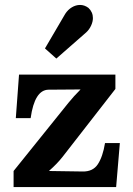

<svg xmlns="http://www.w3.org/2000/svg" viewBox="-20 -757 538 777"><path d="M35 0ZM233 -122Q211 -94 179 -66V-65L314 -63Q356 -62 376 -92.5Q396 -123 405 -178H465L450 0H35V-65L257 -341Q278 -367 306 -395L176 -394Q120 -393 104 -279H44L57 -455H447V-397ZM356 -684Q356 -669 348.5 -653Q341 -637 329 -626L208 -520L162 -561L244 -701Q255 -718 271 -727.5Q287 -737 304 -737Q322 -737 338 -725Q356 -708 356 -684Z"/></svg>

Font: Sumana
Style: Bold
Weight: 700
Designer: Cyreal, Alexei Vanyashin (Devanagari), Olga Karpushina (Latin)
Foundry: Cyreal
Version: Version 1.015;PS 001.015;hotconv 1.0.70;makeotf.lib2.5.58329